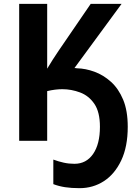

<svg xmlns="http://www.w3.org/2000/svg" viewBox="-20 -734 730 1001"><path d="M368 -379Q370 -379 373.5 -379Q377 -379 381 -378Q426 -377 472.5 -360Q519 -343 558.5 -307.5Q598 -272 622 -214.5Q646 -157 646 -73Q646 31 612 102.5Q578 174 521.5 210.5Q465 247 395 247Q352 247 319.5 242Q287 237 258 226V98Q285 108 312 114Q339 120 368 120Q430 120 465.5 68.5Q501 17 501 -73Q501 -150 472 -192.5Q443 -235 397.5 -252Q352 -269 305 -269Q268 -269 226 -259V0H80V-714H226V-376Q240 -399 255 -423Q270 -447 286 -470L453 -714H614Z"/></svg>

Font: Noto Sans SemiCondensed
Style: Bold
Weight: 700
Width: 4
Designer: Monotype Design Team
Foundry: Monotype Imaging Inc.
Version: Version 2.013; ttfautohint (v1.8.4.7-5d5b)